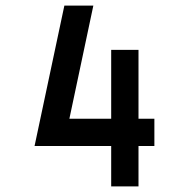

<svg xmlns="http://www.w3.org/2000/svg" viewBox="-20 -669 678 689"><path d="M104 -145H379V0H477V-145H534V-243H477V-490H379V-243H229L315 -649H211Z"/></svg>

Font: Grotesk 02 Mince
Style: Bold
Weight: 400
Designer: Frank Adebiaye, contributions by Jérémy Landes, Ariel Martín Pérez
Foundry: Velvetyne Type Foundry
Version: Version 3.000;Glyphs 3.1.2 (3150)